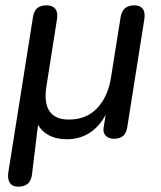

<svg xmlns="http://www.w3.org/2000/svg" viewBox="-20 -514 605 721"><path d="M48 187Q27 187 17.5 173.5Q8 160 11 135L104 -451Q108 -474 120.5 -484Q133 -494 155 -494Q177 -494 187.5 -481Q198 -468 194 -442L155 -194Q144 -129 165.5 -97Q187 -65 238 -65Q305 -65 345.5 -108.5Q386 -152 397 -224L433 -450Q437 -473 450 -483.5Q463 -494 485 -494Q506 -494 516 -481Q526 -468 522 -442L458 -37Q452 7 408 7Q388 7 377 -4.5Q366 -16 369 -34L381 -109H388Q368 -54 327 -22.5Q286 9 231 9Q191 9 162 -7Q133 -23 119 -53L124 -55L100 142Q97 165 84 176Q71 187 48 187Z"/></svg>

Font: Nunito Medium
Style: Italic
Weight: 500
Designer: Vernon Adams
Foundry: Vernon Adams
Version: Version 3.601